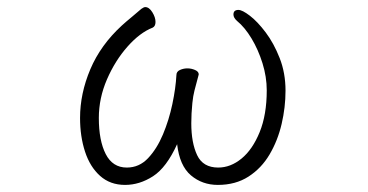

<svg xmlns="http://www.w3.org/2000/svg" viewBox="-20 -506 1040 542"><path d="M480 -99Q450 -33 412 -8.5Q374 16 333 16Q291 16 262.5 -9.5Q234 -35 220 -78Q206 -121 206 -173Q206 -242 235 -310.5Q264 -379 324 -434Q336 -445 352.5 -458.5Q369 -472 379 -481Q386 -486 390 -486Q401 -486 410 -471.5Q419 -457 419 -444Q419 -432 411 -428Q375 -414 340 -374.5Q305 -335 282 -282Q259 -229 259 -173Q259 -109 278.5 -71Q298 -33 338 -33Q373 -33 398 -59.5Q423 -86 440 -126.5Q457 -167 466.5 -212Q476 -257 478 -294Q478 -304 488 -308.5Q498 -313 509 -313Q520 -313 530.5 -308.5Q541 -304 541 -296Q541 -295 540.5 -294Q540 -293 540 -292Q533 -266 529 -250.5Q525 -235 523 -215Q520 -185 520 -158Q520 -103 536.5 -68Q553 -33 596 -33Q631 -33 662 -58.5Q693 -84 713 -133Q733 -182 733 -251Q733 -289 721 -327.5Q709 -366 690 -397.5Q671 -429 649 -447Q639 -456 639 -465Q639 -478 653 -478Q664 -478 685.5 -461.5Q707 -445 730 -414.5Q753 -384 769.5 -342Q786 -300 786 -250Q786 -203 775 -156Q764 -109 741 -70Q718 -31 681.5 -7.5Q645 16 595 16Q551 16 519 -11Q487 -38 480 -99Z"/></svg>

Font: Moon Stars Kai HW Light
Style: Regular
Weight: 300
Designer: GuiWonder
Version: Version 1.101